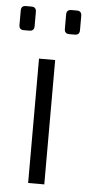

<svg xmlns="http://www.w3.org/2000/svg" viewBox="-51 -715 341 746"><g transform="rotate(5 119.5 -342.0)"><path d="M151 -485V0H88V-485ZM218 -684Q237 -684 237 -665V-609Q237 -590 218 -590H197Q178 -590 178 -609V-665Q178 -684 197 -684ZM41 -684Q60 -684 60 -665V-609Q60 -590 41 -590H19Q1 -590 1 -609V-665Q1 -684 19 -684Z"/></g></svg>

Font: Exo 2 Light
Style: Regular
Weight: 300
Designer: Natanael Gama
Foundry: Natanael Gama
Version: Version 2.010